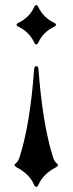

<svg xmlns="http://www.w3.org/2000/svg" viewBox="-20 -538 286 757"><path d="M37.6 0ZM208.5 -508.3ZM208.5 112.8Q208.5 117.7 200.7 121.6Q149.4 148.4 131.8 190.4Q127.9 198.7 123 198.7Q118.2 198.7 114.3 190.4Q96.7 148.4 45.4 121.6Q37.6 117.2 37.6 113Q37.6 108.9 43.9 104.5Q51.8 98.6 57.6 80.1Q99.1 -49.8 114.3 -263.7Q115.2 -277.3 123 -277.3Q130.9 -277.3 131.8 -263.7Q147.9 -49.3 188.5 80.1Q194.3 98.6 202.1 104.5Q208.5 108.9 208.5 112.8ZM193.4 -432.6Q150.4 -412.1 130.9 -370.1Q127.4 -362.8 123 -362.8Q118.7 -362.8 115.2 -370.1Q94.7 -413.1 52.7 -432.6Q45.4 -436 45.4 -440.4Q45.4 -444.8 52.7 -448.2Q95.7 -468.8 115.2 -510.7Q118.7 -518.1 123 -518.1Q127.4 -518.1 130.9 -510.7Q151.4 -467.8 193.4 -448.2Q200.7 -444.8 200.7 -440.4Q200.7 -436 193.4 -432.6Z"/></svg>

Font: UnifrakturMaguntia
Style: Book
Weight: 400
Designer: j. 'mach' wust, Gerrit Ansmann, Georg Duffner, based on a font by Peter Wiegel, original typeface by Carl Albert Fahrenw
Version: Version 2017-03-19